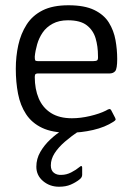

<svg xmlns="http://www.w3.org/2000/svg" viewBox="-20 -498 500 729"><path d="M40 -237Q40 -284 49.5 -327Q59 -370 81 -404.5Q103 -439 141.5 -458.5Q180 -478 240 -478Q301 -478 338 -460Q375 -442 393.5 -412Q412 -382 418.5 -346Q425 -310 425 -274Q425 -237 417.5 -228Q410 -219 395 -219H122Q119 -219 115.5 -217Q112 -215 112 -206Q112 -160 127 -124.5Q142 -89 173.5 -69Q205 -49 253 -49Q286 -49 322 -57.5Q358 -66 382 -78Q390 -83 395 -84Q400 -85 404 -76L417 -51Q420 -45 418.5 -42.5Q417 -40 411 -36Q379 -15 333.5 -4.5Q288 6 241 6Q179 6 140 -12.5Q101 -31 79 -64.5Q57 -98 48.5 -142Q40 -186 40 -237ZM352 -286Q352 -322 343 -352.5Q334 -383 309.5 -402Q285 -421 238 -421Q204 -421 180 -408Q156 -395 142 -374.5Q128 -354 121 -329.5Q114 -305 112 -283Q112 -273 113.5 -269.5Q115 -266 123 -266H335Q345 -266 349 -269Q353 -272 352 -286ZM204 211Q169 211 143.5 189.5Q118 168 118 135Q118 105 133 79Q148 53 171 31.5Q194 10 217 -4Q223 -8 229.5 -10Q236 -12 244 -12H282Q286 -12 287 -9Q288 -6 282 -2Q252 18 227 39.5Q202 61 187.5 83.5Q173 106 173 130Q173 149 184.5 158Q196 167 213 166Q232 166 250.5 156.5Q269 147 282 136Q286 132 289 132.5Q292 133 292 138V166Q292 176 281 184Q267 195 248.5 203Q230 211 204 211Z"/></svg>

Font: Glory Thin
Style: Regular
Weight: 400
Version: Version 1.011